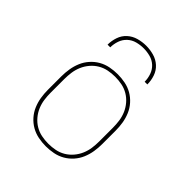

<svg xmlns="http://www.w3.org/2000/svg" viewBox="-205 -871 1010 1010"><g transform="rotate(45 300.0 -366.0)"><path d="M300 8Q272 8 244 2.5Q216 -3 191.5 -17Q167 -31 148 -52.5Q129 -74 118 -100Q107 -126 102.5 -154Q98 -182 98 -210V-310Q98 -338 102.5 -366Q107 -394 118 -420Q129 -446 148 -467.5Q167 -489 191.5 -503Q216 -517 244 -522.5Q272 -528 300 -528Q328 -528 356 -522.5Q384 -517 408.5 -503Q433 -489 452 -467.5Q471 -446 482 -420Q493 -394 497.5 -366Q502 -338 502 -310V-210Q502 -182 497.5 -154Q493 -126 482 -100Q471 -74 452 -52.5Q433 -31 408.5 -17Q384 -3 356 2.5Q328 8 300 8ZM300 -11Q326 -11 351 -16Q376 -21 398 -34Q420 -47 437 -67Q454 -87 464 -110.5Q474 -134 477.5 -159Q481 -184 481 -210V-310Q481 -336 477.5 -361Q474 -386 464 -409.5Q454 -433 437 -453Q420 -473 398 -486Q376 -499 351 -504Q326 -509 300 -509Q274 -509 249 -504Q224 -499 202 -486Q180 -473 163 -453Q146 -433 136 -409.5Q126 -386 122.5 -361Q119 -336 119 -310V-210Q119 -184 122.5 -159Q126 -134 136 -110.5Q146 -87 163 -67Q180 -47 202 -34Q224 -21 249 -16Q274 -11 300 -11ZM152 -600Q152 -629 161.5 -657Q171 -685 192.5 -704.5Q214 -724 242.5 -732Q271 -740 300 -740Q329 -740 357.5 -732Q386 -724 407.5 -704.5Q429 -685 438.5 -657Q448 -629 448 -600H428Q428 -625 419.5 -649.5Q411 -674 392.5 -691Q374 -708 349.5 -714.5Q325 -721 300 -721Q275 -721 250.5 -714.5Q226 -708 207.5 -691Q189 -674 180.5 -649.5Q172 -625 172 -600Z"/></g></svg>

Font: Iosevka HT Thin Extended
Style: Regular
Weight: 100
Width: 7
Monospace: yes
Designer: Belleve Invis
Foundry: Belleve Invis
Version: Version 32.3.0; ttfautohint (v1.8.4)